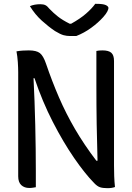

<svg xmlns="http://www.w3.org/2000/svg" viewBox="-20 -972 690 1002"><path d="M167 5Q161 6 152 7.5Q143 9 133 9Q107 9 91 -6Q75 -21 75 -52V-596Q75 -618 73 -648Q71 -678 66 -704Q83 -707 98 -708Q113 -709 130 -709Q170 -709 188 -695Q206 -681 220 -640Q251 -549 287.5 -464.5Q324 -380 371.5 -298.5Q419 -217 483 -133H489Q486 -230 484.5 -325Q483 -420 483 -530V-706Q495 -709 515 -709Q547 -709 561 -696.5Q575 -684 575 -654V-109Q575 -81 576 -52.5Q577 -24 580 4Q564 10 541 10Q516 10 501.5 5Q487 0 471 -17Q423 -66 366.5 -148Q310 -230 255.5 -336Q201 -442 160 -564H155Q161 -445 164 -319Q167 -193 167 -80ZM378 -784H346Q328 -784 311.5 -788.5Q295 -793 267 -810Q234 -832 198.5 -864Q163 -896 136 -940Q160 -950 190 -950Q207 -950 217 -945Q227 -940 238 -926Q259 -904 282.5 -885.5Q306 -867 344 -848H351Q398 -874 428.5 -900.5Q459 -927 477 -952H483Q518 -952 532 -945.5Q546 -939 546 -930Q546 -924 540 -912Q534 -900 519 -883Q492 -853 455.5 -826.5Q419 -800 378 -784Z"/></svg>

Font: Recursive Sn Csl St
Style: Regular
Weight: 400
Version: Version 1.079;hotconv 1.0.112;makeotfexe 2.5.65598; ttfautoh